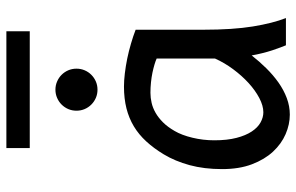

<svg xmlns="http://www.w3.org/2000/svg" viewBox="-184 -732 929 602"><g transform="rotate(-90 281.0 -431.5)"><path d="M488.3 -258.8Q488.3 -166.5 498.5 -103.8Q508.8 -41 524.9 0H439.5Q437 -6.3 432.6 -17.6Q428.2 -28.8 423.6 -43.2Q418.9 -57.6 414.8 -74.2Q410.6 -90.8 407.7 -107.4Q388.7 -83 367.4 -61.5Q346.2 -40 322.8 -23.4Q299.3 -6.8 273.9 2.7Q248.5 12.2 222.2 12.2Q191.4 12.2 160.9 -1Q130.4 -14.2 106 -40.5Q81.5 -66.9 66.4 -106.7Q51.3 -146.5 51.3 -200.2Q51.3 -256.3 63.7 -302Q76.2 -347.7 97.7 -383.3Q116.7 -414.6 138.2 -438Q159.7 -461.4 185.3 -476.8Q210.9 -492.2 241.7 -500Q272.5 -507.8 310.1 -507.8Q328.6 -507.8 351.3 -505.1Q374 -502.4 397.7 -497.6Q421.4 -492.7 444.8 -485.8Q468.3 -479 488.3 -471.2ZM290.5 -424.8Q274.9 -424.8 259 -421.1Q243.2 -417.5 227.8 -408.7Q212.4 -399.9 198 -385.5Q183.6 -371.1 170.9 -349.1Q157.7 -326.7 149.7 -293.2Q141.6 -259.8 141.6 -224.6Q141.6 -184.1 149.2 -155Q156.7 -126 169.2 -107.2Q181.6 -88.4 197.5 -79.6Q213.4 -70.8 229.5 -70.8Q250 -70.8 274.2 -83.5Q298.3 -96.2 321.3 -117.2Q344.2 -138.2 364.5 -165.5Q384.8 -192.9 397.9 -222.2V-405.3Q390.6 -408.7 379.2 -412.1Q367.7 -415.5 353.8 -418.5Q339.8 -421.4 323.5 -423.1Q307.1 -424.8 290.5 -424.8ZM234.4 -656.7Q234.4 -670.4 239.5 -682.4Q244.6 -694.3 253.7 -703.4Q262.7 -712.4 274.7 -717.5Q286.6 -722.7 300.3 -722.7Q314 -722.7 325.9 -717.5Q337.9 -712.4 346.9 -703.4Q356 -694.3 361.1 -682.4Q366.2 -670.4 366.2 -656.7Q366.2 -643.1 361.1 -631.1Q356 -619.1 346.9 -610.1Q337.9 -601.1 325.9 -595.9Q314 -590.8 300.3 -590.8Q286.6 -590.8 274.7 -595.9Q262.7 -601.1 253.7 -610.1Q244.6 -619.1 239.5 -631.1Q234.4 -643.1 234.4 -656.7ZM117.2 -876.5H483.4V-803.2H117.2Z"/></g></svg>

Font: Andika DR AuSIL
Style: Regular
Weight: 400
Designer: Annie Olsen & Victor Gaultney
Foundry: SIL International
Version: Version 0.003